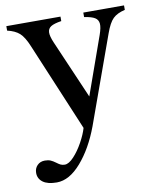

<svg xmlns="http://www.w3.org/2000/svg" viewBox="-81 -564 699 845"><g transform="rotate(-10 268.0 -142.0)"><path d="M5 -480V-500H78H145H247V-480Q214 -475 200 -466Q186 -457 185.5 -440Q185 -423 198 -393L329 -90H296L403 -391Q414 -422 412.5 -439.5Q411 -457 396.5 -466Q382 -475 349 -480V-500H451H458H531V-480Q496 -472 477.5 -454Q459 -436 443 -391L302 0H262L97 -393Q79 -437 59.5 -454.5Q40 -472 5 -480ZM22 159Q22 139 35 125.5Q48 112 69 112Q84 112 94.5 116.5Q105 121 117 130Q126 137 134 141Q142 145 153 145Q171 145 193.5 121Q216 97 235 62.5Q254 28 262 0L274 -17H295L302 0Q267 94 214 155Q161 216 105 216Q64 216 43 200.5Q22 185 22 159Z"/></g></svg>

Font: RL Madena Variable
Style: Regular
Weight: 400
Designer: I Kadek Wantara Putra
Foundry: Roughlines ID
Version: Version 1.000;Glyphs 3.1.2 (3151)